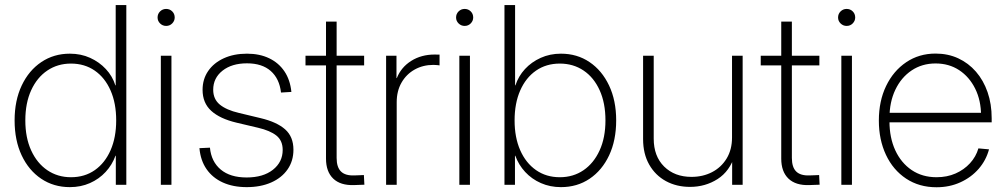

<svg xmlns="http://www.w3.org/2000/svg" viewBox="-20 -748 4070 777"><path d="M262.7 9.3Q197.3 9.3 146.7 -24.7Q96.2 -58.6 67.6 -119.4Q39.1 -180.2 39.1 -260.7Q39.1 -341.3 67.9 -402.1Q96.7 -462.9 147.2 -496.8Q197.8 -530.8 262.7 -530.8Q307.6 -530.8 344.7 -513.9Q381.8 -497.1 408.4 -468.5Q435.1 -439.9 446.8 -402.8H448.2V-727.5H491.2V0H448.7V-117.7H447.3Q434.1 -81.1 407.5 -52.2Q380.9 -23.4 344 -7.1Q307.1 9.3 262.7 9.3ZM267.1 -30.8Q322.8 -30.8 363.8 -59.6Q404.8 -88.4 427.5 -140.1Q450.2 -191.9 450.2 -260.7Q450.2 -330.1 427.5 -381.8Q404.8 -433.6 363.5 -462.2Q322.3 -490.7 267.1 -490.7Q213.4 -490.7 171.6 -462.6Q129.9 -434.6 106.2 -382.8Q82.5 -331.1 82.5 -260.7Q82.5 -190.9 106.2 -139.2Q129.9 -87.4 171.6 -59.1Q213.4 -30.8 267.1 -30.8Z M630.9 0V-522.5H673.8V0ZM652.3 -643.1Q638.2 -643.1 627.9 -653.1Q617.7 -663.1 617.7 -677.2Q617.7 -691.9 627.9 -701.9Q638.2 -711.9 652.3 -711.9Q667 -711.9 677 -701.9Q687 -691.9 687 -677.2Q687 -663.6 677 -653.3Q667 -643.1 652.3 -643.1Z M978.5 9.3Q923.3 9.3 881.8 -9.5Q840.3 -28.3 815.9 -63.5Q791.5 -98.6 787.1 -148.4L829.6 -150.4Q835 -93.8 873.3 -61.8Q911.6 -29.8 978 -29.8Q1044.9 -29.8 1084.5 -61Q1124 -92.3 1124 -141.1Q1124 -179.2 1098.4 -199.5Q1072.8 -219.7 1024.4 -231L937.5 -251.5Q869.6 -267.6 834.7 -299.6Q799.8 -331.5 799.8 -384.3Q799.8 -427.7 822.5 -460.7Q845.2 -493.7 885.7 -512.2Q926.3 -530.8 979.5 -530.8Q1030.8 -530.8 1069.3 -512.2Q1107.9 -493.7 1131.1 -459.2Q1154.3 -424.8 1159.2 -376L1117.2 -373.5Q1110.8 -429.7 1075.7 -460.7Q1040.5 -491.7 979.5 -491.7Q918 -491.7 880.4 -461.9Q842.8 -432.1 842.8 -384.8Q842.8 -346.7 869.6 -324.7Q896.5 -302.7 946.8 -291L1034.2 -270Q1100.1 -254.4 1133.8 -224.6Q1167.5 -194.8 1167.5 -142.1Q1167.5 -96.7 1143.8 -62.5Q1120.1 -28.3 1077.4 -9.5Q1034.7 9.3 978.5 9.3Z M1453.6 -522.5V-483.4H1216.3V-522.5ZM1299.3 -660.6H1342.3V-108.9Q1342.3 -71.3 1359.9 -54Q1377.4 -36.6 1414.6 -38.1Q1423.8 -38.6 1433.6 -38.8Q1443.4 -39.1 1452.6 -39.6L1454.6 -0.5Q1444.8 0 1434.1 0.2Q1423.3 0.5 1413.1 1Q1357.9 2.9 1328.6 -25.1Q1299.3 -53.2 1299.3 -106Z M1542.5 0V-522.5H1584.5V-432.1H1585.9Q1603.5 -476.1 1644.3 -501.7Q1685.1 -527.3 1738.8 -527.3Q1745.1 -527.3 1749.5 -527.1Q1753.9 -526.9 1758.8 -526.9V-483.4Q1755.4 -483.9 1749 -484.6Q1742.7 -485.4 1733.9 -485.4Q1691.9 -485.4 1658.2 -466.6Q1624.5 -447.8 1605 -413.8Q1585.4 -379.9 1585.4 -334V0Z M1838.9 0V-522.5H1881.8V0ZM1860.4 -643.1Q1846.2 -643.1 1835.9 -653.1Q1825.7 -663.1 1825.7 -677.2Q1825.7 -691.9 1835.9 -701.9Q1846.2 -711.9 1860.4 -711.9Q1875 -711.9 1885 -701.9Q1895 -691.9 1895 -677.2Q1895 -663.6 1885 -653.3Q1875 -643.1 1860.4 -643.1Z M2250 9.3Q2206.1 9.3 2168.9 -7.1Q2131.8 -23.4 2105.2 -52.2Q2078.6 -81.1 2065.4 -117.7H2064V0H2021.5V-727.5H2064.5V-402.8H2065.9Q2078.1 -439.9 2104.5 -468.5Q2130.9 -497.1 2168.2 -513.9Q2205.6 -530.8 2250 -530.8Q2315.4 -530.8 2365.7 -496.8Q2416 -462.9 2444.8 -402.1Q2473.6 -341.3 2473.6 -260.7Q2473.6 -180.2 2445.1 -119.4Q2416.5 -58.6 2366.2 -24.7Q2315.9 9.3 2250 9.3ZM2245.6 -30.8Q2299.8 -30.8 2341.3 -59.1Q2382.8 -87.4 2406.5 -139.2Q2430.2 -190.9 2430.2 -260.7Q2430.2 -331.1 2406.7 -382.8Q2383.3 -434.6 2341.6 -462.6Q2299.8 -490.7 2245.6 -490.7Q2190.4 -490.7 2149.2 -462.2Q2107.9 -433.6 2085.2 -381.8Q2062.5 -330.1 2062.5 -260.7Q2062.5 -191.9 2085.2 -140.1Q2107.9 -88.4 2149.2 -59.6Q2190.4 -30.8 2245.6 -30.8Z M2772.5 8.3Q2717.8 8.3 2674.8 -15.1Q2631.8 -38.6 2607.2 -82Q2582.5 -125.5 2582.5 -185.1V-522.5H2625.5V-187Q2625.5 -115.7 2667.7 -74Q2710 -32.2 2778.3 -32.2Q2824.7 -32.2 2861.8 -51.5Q2898.9 -70.8 2920.7 -106.7Q2942.4 -142.6 2942.4 -191.4V-522.5H2985.4V0H2942.9V-120.1H2953.6Q2933.6 -55.2 2884 -23.4Q2834.5 8.3 2772.5 8.3Z M3295.9 -522.5V-483.4H3058.6V-522.5ZM3141.6 -660.6H3184.6V-108.9Q3184.6 -71.3 3202.1 -54Q3219.7 -36.6 3256.8 -38.1Q3266.1 -38.6 3275.9 -38.8Q3285.6 -39.1 3294.9 -39.6L3296.9 -0.5Q3287.1 0 3276.4 0.2Q3265.6 0.5 3255.4 1Q3200.2 2.9 3170.9 -25.1Q3141.6 -53.2 3141.6 -106Z M3384.8 0V-522.5H3427.7V0ZM3406.2 -643.1Q3392.1 -643.1 3381.8 -653.1Q3371.6 -663.1 3371.6 -677.2Q3371.6 -691.9 3381.8 -701.9Q3392.1 -711.9 3406.2 -711.9Q3420.9 -711.9 3430.9 -701.9Q3440.9 -691.9 3440.9 -677.2Q3440.9 -663.6 3430.9 -653.3Q3420.9 -643.1 3406.2 -643.1Z M3770 9.8Q3699.7 9.8 3647 -25.1Q3594.2 -60.1 3565.4 -121.3Q3536.6 -182.6 3536.6 -260.3Q3536.6 -338.9 3565.9 -399.9Q3595.2 -460.9 3647.2 -496.1Q3699.2 -531.2 3766.1 -531.2Q3816.4 -531.2 3857.9 -512Q3899.4 -492.7 3929.7 -457.8Q3960 -422.9 3976.6 -375Q3993.2 -327.1 3993.2 -269.5V-252.9H3560.1V-291.5H3968.3L3950.2 -279.8Q3950.2 -341.3 3926.5 -389.2Q3902.8 -437 3861.6 -464.1Q3820.3 -491.2 3766.1 -491.2Q3711.4 -491.2 3669.2 -462.9Q3627 -434.6 3603.3 -384.8Q3579.6 -335 3579.6 -270.5V-256.8Q3579.6 -190.9 3603 -139.9Q3626.5 -88.9 3669.4 -59.8Q3712.4 -30.8 3770 -30.8Q3812.5 -30.8 3846.9 -45.9Q3881.3 -61 3905.5 -87.4Q3929.7 -113.8 3939.5 -147.5L3982.4 -143.6Q3970.7 -99.6 3940.7 -64.9Q3910.6 -30.3 3866.7 -10.3Q3822.8 9.8 3770 9.8Z"/></svg>

Font: Inter 28pt ExtraLight
Style: Regular
Weight: 250
Designer: Rasmus Andersson
Foundry: rsms
Version: Version 4.001;git-66647c0bb